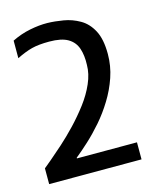

<svg xmlns="http://www.w3.org/2000/svg" viewBox="-85 -1122 505 631"><g transform="rotate(-15 167.5 -806.5)"><path d="M4.7 -604Q11.7 -609.7 30 -625Q48.3 -640.3 73.3 -662.7Q98.3 -685 124.8 -712.8Q151.3 -740.7 174.5 -771.3Q197.7 -802 211.8 -834.3Q226 -866.7 226 -897Q227.3 -929 219.3 -952.8Q211.3 -976.7 189.3 -989.7Q167.3 -1002.7 125.7 -1002.7Q89.7 -1002.7 66.7 -996.8Q43.7 -991 14 -976.3V-1036Q44.3 -1051 76 -1057.3Q107.7 -1063.7 135.7 -1063.3Q161.7 -1062.7 190.2 -1057.8Q218.7 -1053 244.3 -1038.3Q270 -1023.7 285.8 -994Q301.7 -964.3 301.7 -913.7Q301.7 -873 288.7 -835Q275.7 -797 254.8 -763.2Q234 -729.3 209.2 -700.8Q184.3 -672.3 159.7 -649.7Q135 -627 114.7 -610.7V-608.3H319V-550.3H4.7Z"/></g></svg>

Font: Matangi Light
Style: Regular
Weight: 300
Designer: Prashant Pant
Foundry: The Graphic Ant
Version: Version 3.002